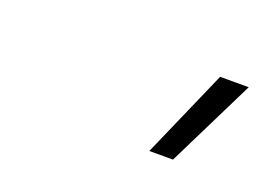

<svg xmlns="http://www.w3.org/2000/svg" viewBox="-43 -901 515 366"><g transform="rotate(20 214.0 -718.5)"><path d="M276 -629 354.5 -808H412.5L324 -629Z"/></g></svg>

Font: Encode Sans Cnd Lt
Style: Regular
Weight: 300
Width: 3
Designer: Multiple Designers
Foundry: Impallari Type
Version: Version 3.002; ttfautohint (v1.8.3) -l 8 -r 50 -G 200 -x 14 